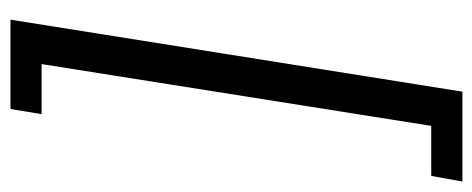

<svg xmlns="http://www.w3.org/2000/svg" viewBox="-348 -450 925 376"><g transform="rotate(-90 115.0 -262.5)"><path d="M-53 180 -42 119H56L177 -644H79L89 -705H264L123 180Z"/></g></svg>

Font: Nunito Sans 10pt Condensed
Style: Italic
Weight: 400
Width: 3
Italic angle: -9°
Designer: Vernon Adams
Foundry: Vernon Adams
Version: Version 3.101;gftools[0.9.27]